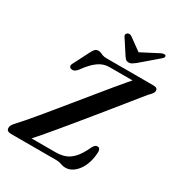

<svg xmlns="http://www.w3.org/2000/svg" viewBox="-210 -1038 1102 1187"><g transform="rotate(30 341.0 -444.0)"><path d="M359.5 0H39.5Q7 0 7 -25.5Q7 -36.5 14.2 -47.8Q21.5 -59 32 -70Q47 -85.5 74 -116.8Q101 -148 135.8 -189.8Q170.5 -231.5 209.8 -279.8Q249 -328 290 -378Q331 -428 370 -476Q409 -524 442.8 -564.8Q476.5 -605.5 501.8 -635.2Q527 -665 540 -679L553.5 -662H359Q318 -662 281.8 -636.2Q245.5 -610.5 204 -553Q192 -538 180.5 -534.2Q169 -530.5 158.5 -534.5Q147.5 -539 147 -549Q146.5 -559 156.5 -575L213 -685.5Q223 -703.5 231 -709.8Q239 -716 251 -716Q261 -716 269.8 -712Q278.5 -708 289.5 -704Q300.5 -700 317.5 -700H650Q667 -700 674.8 -694.8Q682.5 -689.5 682.5 -677.5Q682.5 -668 674.5 -657.2Q666.5 -646.5 653.5 -634Q641 -619 617.5 -590Q594 -561 562.5 -521.8Q531 -482.5 494 -437Q457 -391.5 418 -343.5Q379 -295.5 340.5 -248.8Q302 -202 267 -160Q232 -118 203.8 -85Q175.5 -52 157 -32L144 -39.5H335.5Q371.5 -39.5 401.5 -50Q431.5 -60.5 458.5 -89.5Q485.5 -118.5 511.5 -175Q519 -189 525.8 -194.8Q532.5 -200.5 541.5 -200.5Q552.5 -200.5 557.5 -193.2Q562.5 -186 562.5 -173.5Q561.5 -134 551.2 -100Q541 -66 523.2 -40.8Q505.5 -15.5 482.8 -1.2Q460 13 434.5 13Q421 13 411 9.8Q401 6.5 389.2 3.2Q377.5 0 359.5 0ZM491 -816.5 382 -895Q366 -906 352 -897.5Q346.5 -893.5 343.8 -886.5Q341 -879.5 346.5 -872L413.5 -769Q421 -758.5 428 -752Q435 -745.5 448 -745.5Q460.5 -745.5 470.8 -752Q481 -758.5 494.5 -769L614.5 -872Q624.5 -879.5 626.2 -886.5Q628 -893.5 624.5 -897.5Q620 -901.5 612 -900.8Q604 -900 592.5 -895L441.5 -816.5Z"/></g></svg>

Font: Fraunces Medium
Style: Italic
Weight: 500
Italic angle: -16°
Version: Version 1.000;[b76b70a41]